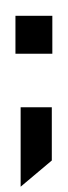

<svg xmlns="http://www.w3.org/2000/svg" viewBox="-20 -540 255 722"><path d="M38.1 -480.5H176.8V-337.9H38.1ZM57.6 -136.7H174.8V63.5L57.6 162.1ZM103.5 -519.5Z"/></svg>

Font: Altinn-DIN
Style: DIN-Bold
Weight: 700
Designer: Charles Nix
Foundry: Altinn
Version: Version 2.00